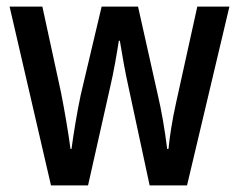

<svg xmlns="http://www.w3.org/2000/svg" viewBox="-20 -560 722 580"><path d="M368 -298 432 0H545L673 -540H576L512 -250C500 -197 492 -143 489 -110H485C478 -168 467 -230 457 -272L397 -540H287L224 -274C212 -217 202 -155 196 -110H193C186 -162 175 -227 164 -282L108 -540H9L134 0H246L313 -298C323 -340 333 -398 339 -437H342C348 -400 358 -342 368 -298Z"/></svg>

Font: Noto Sans Arabic Cond Med
Style: Regular
Weight: 500
Width: 3
Designer: Monotype Design Team, Nadine Chahine, Nizar Qandah and Khaled Hosny
Foundry: Monotype Imaging Inc.
Version: Version 2.012